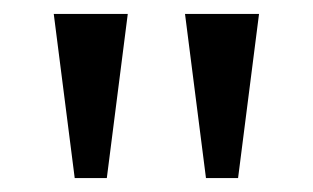

<svg xmlns="http://www.w3.org/2000/svg" viewBox="-20 -734 448 275"><path d="M87 -479 57 -714H163L133 -479ZM275 -479 245 -714H351L321 -479Z"/></svg>

Font: Noto Serif Lao
Style: Regular
Weight: 400
Designer: Monotype Design Team
Foundry: Monotype Imaging Inc.
Version: Version 2.003